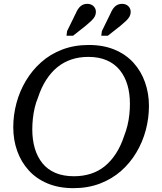

<svg xmlns="http://www.w3.org/2000/svg" viewBox="-20 -962 842 999"><path d="M362 17Q286 17 227.5 -7.5Q169 -32 129.5 -75.5Q90 -119 69.5 -176.5Q49 -234 49 -300Q49 -363 65.5 -425Q82 -487 114.5 -541.5Q147 -596 194 -638Q241 -680 303.5 -704Q366 -728 442 -728Q518 -728 576.5 -703.5Q635 -679 674.5 -635.5Q714 -592 734.5 -534Q755 -476 755 -411Q755 -347 738.5 -285Q722 -223 689.5 -168.5Q657 -114 610 -72.5Q563 -31 500.5 -7Q438 17 362 17ZM439 -666Q392 -666 351.5 -652.5Q311 -639 278.5 -612.5Q246 -586 220.5 -546.5Q195 -507 178 -455Q167 -429 160.5 -401Q154 -373 151 -344.5Q148 -316 148 -288Q148 -235 161 -190.5Q174 -146 200.5 -113Q227 -80 268 -62.5Q309 -45 365 -45Q412 -45 452.5 -58Q493 -71 525.5 -97.5Q558 -124 583.5 -163.5Q609 -203 626 -255Q637 -283 643.5 -310.5Q650 -338 653 -366Q656 -394 656 -422Q656 -476 643 -520Q630 -564 603.5 -597Q577 -630 536 -648Q495 -666 439 -666ZM374 -892Q385 -918 399.5 -930Q414 -942 434 -942Q454 -942 466.5 -930Q479 -918 479 -900Q479 -888 473.5 -877Q468 -866 456 -854.5Q444 -843 426 -828L360 -776H326L329 -800ZM555 -892Q566 -918 580.5 -930Q595 -942 615 -942Q635 -942 647.5 -930Q660 -918 660 -900Q660 -888 654.5 -877Q649 -866 637 -854.5Q625 -843 607 -828L541 -776H507L510 -800Z"/></svg>

Font: Roboto Serif
Style: Italic
Weight: 400
Italic angle: -10°
Designer: Greg Gazdowicz
Foundry: Commercial Type
Version: Version 1.008